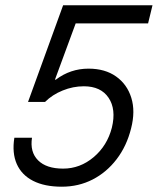

<svg xmlns="http://www.w3.org/2000/svg" viewBox="-20 -695 596 725"><path d="M213.3 10Q148.3 10 105 -12.1Q61.7 -34.2 43.3 -75.8Q25 -117.5 34.2 -175H100.8Q92.5 -120.8 123.8 -89.6Q155 -58.3 218.3 -58.3Q282.5 -58.3 333.8 -101.7Q385 -145 402.5 -213.3Q419.2 -282.5 390 -325.8Q360.8 -369.2 296.7 -369.2Q255.8 -369.2 216.7 -353.3Q177.5 -337.5 150 -310H85.8L218.3 -675H555.8L539.2 -606.7H265.8L187.5 -394.2H190.8Q245.8 -435.8 314.2 -435.8Q376.7 -435.8 418.3 -406.2Q460 -376.7 475.8 -325.8Q491.7 -275 475 -210Q458.3 -143.3 420.4 -93.8Q382.5 -44.2 329.6 -17.1Q276.7 10 213.3 10Z"/></svg>

Font: Funnel Sans Light
Style: Italic
Weight: 300
Italic angle: -14.036°
Designer: NORD ID, Kristian Moeller
Foundry: Dicotype
Version: Version 1.000